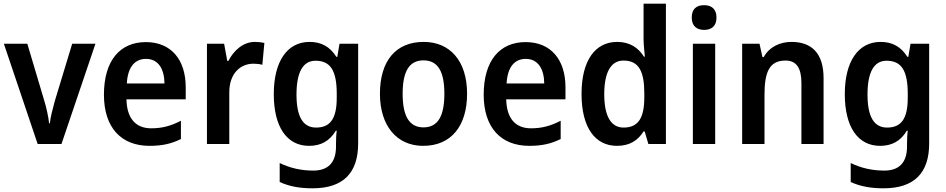

<svg xmlns="http://www.w3.org/2000/svg" viewBox="-20 -780 5126 1040"><path d="M184 0H313L497 -543H371L276 -230C265 -189 253 -143 250 -112H246C242 -148 232 -195 220 -234L128 -543H1Z M770 -552C630 -552 543 -452 543 -267C543 -89 636 10 790 10C860 10 910 -2 960 -27V-126C906 -98 859 -85 799 -85C714 -85 667 -140 665 -242H986V-307C986 -458 906 -552 770 -552ZM771 -461C838 -461 870 -406 871 -328H667C672 -418 711 -461 771 -461Z M1361 -553C1296 -553 1246 -506 1217 -450H1211L1194 -543H1101V0H1222V-280C1222 -381 1281 -435 1353 -435C1369 -435 1388 -433 1401 -429L1412 -547C1397 -551 1377 -553 1361 -553Z M1657 -553C1536 -553 1463 -448 1463 -270C1463 -92 1534 10 1654 10C1717 10 1765 -15 1799 -72H1804C1801 -52 1800 -20 1800 0V14C1800 102 1756 144 1677 144C1613 144 1552 131 1495 103V206C1548 230 1604 240 1673 240C1841 240 1920 155 1920 -3V-543H1819L1807 -472H1802C1767 -528 1719 -553 1657 -553ZM1689 -451C1769 -451 1804 -399 1804 -272V-250C1804 -136 1768 -89 1692 -89C1621 -89 1586 -148 1586 -268C1586 -389 1621 -451 1689 -451Z M2510 -272C2510 -453 2415 -553 2275 -553C2122 -553 2038 -448 2038 -272C2038 -99 2129 10 2272 10C2426 10 2510 -100 2510 -272ZM2161 -272C2161 -391 2195 -453 2274 -453C2353 -453 2387 -391 2387 -272C2387 -153 2353 -90 2274 -90C2195 -90 2161 -154 2161 -272Z M2827 -552C2687 -552 2600 -452 2600 -267C2600 -89 2693 10 2847 10C2917 10 2967 -2 3017 -27V-126C2963 -98 2916 -85 2856 -85C2771 -85 2724 -140 2722 -242H3043V-307C3043 -458 2963 -552 2827 -552ZM2828 -461C2895 -461 2927 -406 2928 -328H2724C2729 -418 2768 -461 2828 -461Z M3322 10C3393 10 3436 -21 3466 -68H3472L3492 0H3587V-760H3466V-566C3466 -537 3471 -499 3473 -473H3468C3438 -521 3392 -553 3323 -553C3205 -553 3130 -454 3130 -271C3130 -88 3204 10 3322 10ZM3358 -89C3289 -89 3253 -151 3253 -270C3253 -386 3288 -452 3357 -452C3442 -452 3470 -391 3470 -274V-253C3470 -142 3438 -89 3358 -89Z M3794 -752C3754 -752 3727 -733 3727 -685C3727 -638 3755 -618 3794 -618C3833 -618 3861 -638 3861 -685C3861 -732 3833 -752 3794 -752ZM3854 -543H3733V0H3854Z M4267 -553C4205 -553 4147 -526 4117 -471H4110L4094 -543H4000V0H4121V-266C4121 -391 4148 -452 4235 -452C4295 -452 4321 -410 4321 -330V0H4441V-357C4441 -491 4377 -553 4267 -553Z M4750 -553C4629 -553 4556 -448 4556 -270C4556 -92 4627 10 4747 10C4810 10 4858 -15 4892 -72H4897C4894 -52 4893 -20 4893 0V14C4893 102 4849 144 4770 144C4706 144 4645 131 4588 103V206C4641 230 4697 240 4766 240C4934 240 5013 155 5013 -3V-543H4912L4900 -472H4895C4860 -528 4812 -553 4750 -553ZM4782 -451C4862 -451 4897 -399 4897 -272V-250C4897 -136 4861 -89 4785 -89C4714 -89 4679 -148 4679 -268C4679 -389 4714 -451 4782 -451Z"/></svg>

Font: Noto Sans Thai SemCond SemBd
Style: Regular
Weight: 600
Width: 4
Designer: Monotype Design Team
Foundry: Monotype Imaging Inc.
Version: Version 2.002